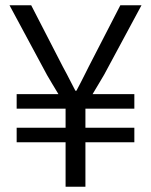

<svg xmlns="http://www.w3.org/2000/svg" viewBox="-20 -706 571 726"><path d="M228 0V-168H43V-223H228V-295H43V-350H201Q191 -367 177.5 -389Q164 -411 158 -422L16 -686H98L218 -453Q224 -442 232.5 -426Q241 -410 249.5 -393Q258 -376 265 -363H269Q276 -376 284.5 -392.5Q293 -409 301 -425Q309 -441 315 -453L435 -686H515L374 -424Q366 -410 353 -388.5Q340 -367 330 -350H488V-295H303V-223H488V-168H303V0Z"/></svg>

Font: Archivo SemiCondensed Light
Style: Regular
Weight: 300
Width: 4
Designer: Hector Gatti
Foundry: Omnibus-Type
Version: Version 2.001